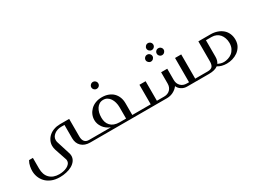

<svg xmlns="http://www.w3.org/2000/svg" viewBox="-42 -1237 2708 2026"><g transform="rotate(-30 1312.5 -223.5)"><path d="M719.2 0Q652.8 0 614.3 -37.1Q576.2 -73.7 576.2 -133.8V-296.9H538.1Q511.7 -296.9 490.7 -290Q467.8 -282.7 451.7 -270Q434.1 -256.3 425.3 -240.7Q416 -224.1 416 -204.1Q416 -186 420.9 -172.9L467.8 -23.9Q473.6 -5.9 474.6 -2Q477.1 10.3 477.1 21Q477.1 53.7 458.5 79.6Q440.4 105 409.7 122.6Q380.4 139.6 340.3 148.4Q301.8 157.2 262.2 157.2Q202.6 157.2 160.6 139.2Q117.2 120.6 90.8 91.8Q64 62.5 50.8 26.4Q38.1 -8.8 38.1 -45.9Q38.1 -69.3 43.5 -98.6Q49.8 -133.3 66.9 -162.1H113.8V-33.2Q113.8 43.5 155.3 85Q197.3 127 270 127Q294.9 127 318.8 122.1Q343.3 117.2 365.2 106.4Q385.3 96.7 398.9 80.1Q412.1 64 412.1 42Q412.1 30.3 408.2 21L361.8 -117.2Q353 -144.5 353 -169.9Q353 -202.1 367.2 -231.4Q381.8 -261.2 405.8 -281.7Q430.7 -303.2 464.8 -314.9Q500 -327.1 539.1 -327.1H650.9V-112.8Q650.9 -72.3 668.5 -51.3Q686 -29.8 720.2 -29.8H746.1Q755.9 -29.8 755.9 -20V-9.8Q755.9 0 746.1 0Z M1019.5 -498Q1019.5 -514.6 1032.2 -527.3Q1044.9 -540 1061.5 -540Q1079.6 -540 1092.3 -527.3Q1104.5 -515.1 1104.5 -498Q1104.5 -480.5 1092.3 -468.3Q1080.1 -456.1 1061.5 -456.1Q1044.4 -456.1 1032.2 -468.3Q1019.5 -481 1019.5 -498ZM987.8 -29.8Q933.6 -51.8 904.3 -93.3Q874.5 -135.7 874.5 -183.1Q874.5 -216.8 887.7 -247.6Q900.9 -277.8 924.8 -301.3Q949.7 -325.7 983.4 -338.9Q1019 -353 1061.5 -353Q1106 -353 1140.1 -339.8Q1175.8 -326.2 1198.7 -303.2Q1222.7 -279.3 1235.8 -245.6Q1248.5 -213.4 1248.5 -170.9V-29.8H1306.6Q1314.9 -29.8 1315.9 -27.3Q1316.4 -25.9 1316.4 -15.1V-13.2Q1316.4 -4.9 1315.9 -2.9Q1314.9 0 1306.6 0H741.7Q733.4 0 733.4 -9.8V-20Q733.4 -29.8 741.7 -29.8ZM1172.9 -168.9Q1172.9 -197.8 1165 -227.5Q1158.2 -253.4 1143.6 -275.9Q1129.9 -296.9 1108.9 -309.6Q1088.9 -321.8 1061.5 -321.8Q1034.2 -321.8 1014.2 -309.6Q993.2 -296.9 979.5 -275.9Q965.8 -254.9 958.5 -227.1Q951.7 -201.2 951.7 -167Q951.7 -137.7 959.5 -113.8Q967.3 -89.4 985.4 -69.8Q1002.9 -50.8 1029.8 -40.5Q1058.1 -29.8 1095.7 -29.8H1172.9Z M1769 -604Q1787.1 -604 1799.8 -591.3Q1812 -579.1 1812 -562Q1812 -544.9 1799.8 -532.7Q1787.1 -520 1769 -520Q1752.4 -520 1739.7 -532.7Q1727.1 -545.4 1727.1 -562Q1727.1 -578.6 1739.7 -591.3Q1752.4 -604 1769 -604ZM1659.2 -460.9Q1659.2 -478 1671.9 -490.7Q1684.1 -502.9 1701.2 -502.9Q1719.2 -502.9 1731.4 -490.7Q1744.1 -478 1744.1 -460.9Q1744.1 -444.3 1731.4 -431.6Q1718.8 -418.9 1701.2 -418.9Q1684.6 -418.9 1671.9 -431.6Q1659.2 -444.3 1659.2 -460.9ZM1795.4 -460.9Q1795.4 -478.5 1807.6 -490.7Q1819.8 -502.9 1837.4 -502.9Q1855.5 -502.9 1867.7 -490.7Q1880.4 -478 1880.4 -460.9Q1880.4 -444.3 1867.7 -431.6Q1855 -418.9 1837.4 -418.9Q1820.3 -418.9 1807.6 -431.6Q1795.4 -443.8 1795.4 -460.9ZM1899.4 0Q1863.3 0 1834.5 -18.1Q1804.2 -36.6 1791 -67.9Q1769 -37.6 1732.9 -19Q1696.3 0 1655.3 0H1304.2Q1293.9 0 1293.9 -9.8V-20Q1293.9 -29.8 1304.2 -29.8H1473.1V-268.1H1548.3V-29.8H1636.2Q1681.6 -29.8 1709.5 -57.6Q1737.3 -85.4 1737.3 -130.9V-268.1H1812V-130.9Q1812 -85.9 1840.3 -57.6Q1868.2 -29.8 1913.1 -29.8H1939.9V-325.2H2015.1V-29.8H2090.3Q2100.1 -29.8 2100.1 -20V-9.8Q2100.1 0 2090.3 0Z M2087.9 0Q2077.6 0 2077.6 -9.8V-20Q2077.6 -29.8 2087.9 -29.8H2167Q2207 -29.8 2224.1 -48.8Q2240.7 -67.4 2240.7 -113.8V-354H2390.6Q2432.1 -354 2468.8 -341.3Q2504.9 -329.1 2531.7 -306.2Q2559.1 -283.2 2573.7 -250Q2588.9 -215.8 2588.9 -175.8Q2588.9 -128.9 2569.3 -95.7Q2549.3 -62 2520 -41Q2490.7 -20.5 2454.6 -9.8Q2420.9 0 2385.7 0Q2354 0 2326.2 -7.3Q2299.3 -14.2 2275.9 -28.8Q2238.3 0 2167 0ZM2315.9 -123Q2315.9 -77.6 2294.9 -47.9Q2304.2 -43 2327.1 -35.6Q2345.7 -29.8 2367.7 -29.8Q2390.1 -29.8 2417.5 -38.1Q2443.8 -45.9 2465.8 -63Q2487.8 -80.1 2502.4 -108.4Q2517.1 -136.7 2517.1 -176.8Q2517.1 -208 2507.3 -235.8Q2498 -262.7 2481 -282.7Q2464.8 -301.8 2439.9 -313Q2415 -324.2 2385.7 -324.2H2315.9Z"/></g></svg>

Font: SimahzazaarabicW05-Light
Style: Regular
Weight: 300
Designer: Ahmed zaza
Foundry: Ahmed zaza
Version: Version 1.001